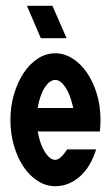

<svg xmlns="http://www.w3.org/2000/svg" viewBox="-20 -638 383 663"><path d="M171 -454Q202 -454 230.5 -436Q259 -418 280.5 -386.5Q302 -355 314.5 -313.5Q327 -272 327 -224Q327 -215 326.5 -205.5Q326 -196 325 -184H110Q119 -137 136 -111.5Q153 -86 171 -86Q188 -86 212 -122H312Q292 -59 254 -27Q216 5 171 5Q139 5 110.5 -13Q82 -31 61 -62.5Q40 -94 28 -135.5Q16 -177 16 -224Q16 -271 28.5 -313Q41 -355 62 -386.5Q83 -418 111 -436Q139 -454 171 -454ZM233 -265Q223 -311 206 -336.5Q189 -362 171 -362Q152 -362 135 -336.5Q118 -311 110 -265ZM161 -618 210 -506H121L73 -618Z"/></svg>

Font: Fundamental  Brigade Condensed
Style: Regular
Weight: 400
Width: 3
Designer: Peter Wiegel, original typeface by Carl Albert Fahrenwaldt 1901
Foundry: Peter Wiegel
Version: Version 0.000 2012 initial release